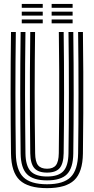

<svg xmlns="http://www.w3.org/2000/svg" viewBox="-20 -966 487 995"><path d="M223.8 9Q126 9 82.1 -32.3Q38.3 -73.6 37 -170.5Q36.1 -244.3 35.5 -322.4Q34.9 -400.5 34.9 -480.7Q34.9 -561 35.4 -641.4Q36 -721.8 37 -800H62Q61 -724.2 60.4 -644.3Q59.8 -564.4 59.8 -483.6Q59.8 -402.9 60.4 -324Q61 -245.1 62 -170.8Q63.3 -85.6 100.7 -48.3Q138.1 -11.1 223.8 -11.1Q309 -11.1 346.3 -48.3Q383.5 -85.6 384.8 -170.8Q385.9 -244.6 386.4 -322.7Q386.9 -400.7 386.9 -480.9Q386.9 -561.1 386.4 -641.6Q386 -722 384.8 -800H409.7Q411.1 -698.9 411.6 -592.7Q412.1 -486.5 411.6 -379.8Q411.2 -273.2 409.7 -170.5Q408.4 -73.4 364.7 -32.2Q321 9 223.8 9ZM223.8 -31.2Q151.6 -31.2 119.8 -63.4Q88 -95.5 86.9 -170.3Q86 -250.7 85.4 -327.2Q84.8 -403.7 84.8 -479.9Q84.8 -556.1 85.3 -635.3Q85.8 -714.4 86.9 -800H111.9Q110.8 -716.3 110.2 -636Q109.6 -555.6 109.7 -477.7Q109.8 -399.8 110.4 -323.4Q110.9 -247 111.9 -171.3Q112.8 -106.7 138.6 -79Q164.5 -51.3 223.8 -51.3Q282.8 -51.3 308.4 -79.1Q334 -106.8 334.9 -171.3Q336 -246.5 336.5 -324.8Q337 -403.1 337 -482.7Q337 -562.4 336.5 -642.2Q336 -722 334.9 -800H359.8Q360.9 -715 361.4 -634.5Q361.9 -553.9 361.9 -476.4Q361.9 -398.9 361.3 -322.8Q360.8 -246.7 359.8 -170.3Q358.9 -96 327.5 -63.6Q296.1 -31.2 223.8 -31.2ZM223.8 -71.5Q178.4 -71.5 158.1 -94.5Q137.7 -117.6 136.8 -172.1Q135.5 -269.7 135 -375.1Q134.5 -480.5 135 -588.2Q135.4 -695.9 136.8 -800H161.8Q160.9 -725.6 160.3 -649.1Q159.7 -572.6 159.7 -494Q159.7 -415.5 160.2 -335Q160.7 -254.5 162.1 -172.1Q162.7 -127.9 177.2 -109.7Q191.7 -91.6 223.8 -91.6Q255.4 -91.6 269.7 -109.7Q284 -127.9 284.7 -172.1Q286.4 -280.6 286.8 -385.6Q287.3 -490.5 286.8 -593.7Q286.3 -696.9 284.9 -800H309.9Q311 -724.8 311.5 -645.2Q312 -565.6 312 -485Q312 -404.5 311.5 -325.4Q311 -246.4 309.9 -172.1Q309 -117.4 288.8 -94.4Q268.6 -71.5 223.8 -71.5ZM247.6 -925.5V-945.6H356.3V-925.5ZM92.8 -845V-865.1H201.5V-845ZM92.8 -885.2V-905.4H201.5V-885.2ZM92.8 -925.5V-945.6H201.5V-925.5ZM247.6 -845V-865.1H356.3V-845ZM247.6 -885.2V-905.4H356.3V-885.2Z"/></svg>

Font: Big Shoulders Inline Thin
Style: Regular
Weight: 100
Designer: Patric King
Foundry: XO Type Co
Version: Version 2.002